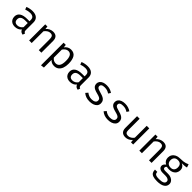

<svg xmlns="http://www.w3.org/2000/svg" viewBox="495 -2464 4549 4549"><g transform="rotate(45 2769.0 -189.5)"><path d="M489.7 -117.9Q489.7 -86.2 500 -71Q510.3 -55.9 533.8 -48.7L512.8 11.8Q434.9 1.5 413.8 -64.1Q385.1 -26.7 341.3 -7.4Q297.4 11.8 244.6 11.8Q191.3 11.8 151.8 -8.7Q112.3 -29.2 91.3 -66.9Q70.3 -104.6 70.3 -154.9Q70.3 -238.5 135.4 -283.1Q200.5 -327.7 323.6 -327.7H403.1V-372.8Q403.1 -429.2 370.3 -454.6Q337.4 -480 274.4 -480Q213.3 -480 133.8 -452.3L111.3 -517.4Q201.5 -551.3 287.7 -551.3Q386.7 -551.3 438.2 -504.9Q489.7 -458.5 489.7 -376.9ZM403.1 -130.3V-269.2H325.1Q239.5 -269.2 201 -240Q162.6 -210.8 162.6 -155.9Q162.6 -53.8 266.7 -53.8Q306.7 -53.8 342.8 -74.1Q379 -94.4 403.1 -130.3Z M718.5 0V-540H791.8L798.5 -465.1Q830.8 -505.6 879.7 -528.5Q928.7 -551.3 976.9 -551.3Q1054.4 -551.3 1091.5 -510.3Q1128.7 -469.2 1128.7 -392.3V0H1042.6V-328.7Q1042.6 -389.2 1036.2 -421Q1029.7 -452.8 1010 -468.2Q990.3 -483.6 950.3 -483.6Q906.7 -483.6 867.9 -456.7Q829.2 -429.7 804.6 -393.3V0Z M1770.8 -270.3Q1770.8 -186.7 1747.7 -123.3Q1724.6 -60 1677.7 -24.1Q1630.8 11.8 1562.6 11.8Q1473.3 11.8 1420 -50.8V206.7L1333.8 217.4V-540H1407.2L1414.4 -464.6Q1444.1 -506.7 1485.4 -529Q1526.7 -551.3 1575.4 -551.3Q1679 -551.3 1724.9 -477.9Q1770.8 -404.6 1770.8 -270.3ZM1420 -395.4V-127.7Q1441.5 -95.9 1473.6 -77.9Q1505.6 -60 1543.6 -60Q1611.3 -60 1644.9 -111.8Q1678.5 -163.6 1678.5 -270.8Q1678.5 -377.4 1648.2 -429.7Q1617.9 -482.1 1554.9 -482.1Q1513.3 -482.1 1479.2 -457.4Q1445.1 -432.8 1420 -395.4Z M2335.9 -117.9Q2335.9 -86.2 2346.2 -71Q2356.4 -55.9 2380 -48.7L2359 11.8Q2281 1.5 2260 -64.1Q2231.3 -26.7 2187.4 -7.4Q2143.6 11.8 2090.8 11.8Q2037.4 11.8 1997.9 -8.7Q1958.5 -29.2 1937.4 -66.9Q1916.4 -104.6 1916.4 -154.9Q1916.4 -238.5 1981.5 -283.1Q2046.7 -327.7 2169.7 -327.7H2249.2V-372.8Q2249.2 -429.2 2216.4 -454.6Q2183.6 -480 2120.5 -480Q2059.5 -480 1980 -452.3L1957.4 -517.4Q2047.7 -551.3 2133.8 -551.3Q2232.8 -551.3 2284.4 -504.9Q2335.9 -458.5 2335.9 -376.9ZM2249.2 -130.3V-269.2H2171.3Q2085.6 -269.2 2047.2 -240Q2008.7 -210.8 2008.7 -155.9Q2008.7 -53.8 2112.8 -53.8Q2152.8 -53.8 2189 -74.1Q2225.1 -94.4 2249.2 -130.3Z M2882.6 -145.1Q2882.6 -171.8 2873.1 -189Q2863.6 -206.2 2835.6 -220.5Q2807.7 -234.9 2751.8 -248.7Q2689.7 -264.1 2650.5 -282.3Q2611.3 -300.5 2589.5 -329.7Q2567.7 -359 2567.7 -404.1Q2567.7 -448.7 2593.3 -482.1Q2619 -515.4 2665.4 -533.3Q2711.8 -551.3 2772.8 -551.3Q2833.8 -551.3 2882.8 -535.1Q2931.8 -519 2968.7 -491.8L2930.8 -433.3Q2896.9 -456.4 2859.7 -469Q2822.6 -481.5 2773.8 -481.5Q2712.8 -481.5 2684.9 -462.8Q2656.9 -444.1 2656.9 -410.8Q2656.9 -386.7 2670 -371.3Q2683.1 -355.9 2712.6 -343.8Q2742.1 -331.8 2800.5 -315.9Q2859 -300 2896.4 -280.5Q2933.8 -261 2954.9 -229.5Q2975.9 -197.9 2975.9 -149.2Q2975.9 -94.4 2944.1 -58.2Q2912.3 -22.1 2860.8 -5.1Q2809.2 11.8 2748.2 11.8Q2621 11.8 2536.9 -61L2586.2 -117.9Q2619 -90.3 2660.5 -74.9Q2702.1 -59.5 2748.2 -59.5Q2810.3 -59.5 2846.4 -82.6Q2882.6 -105.6 2882.6 -145.1Z M3497.9 -145.1Q3497.9 -171.8 3488.5 -189Q3479 -206.2 3451 -220.5Q3423.1 -234.9 3367.2 -248.7Q3305.1 -264.1 3265.9 -282.3Q3226.7 -300.5 3204.9 -329.7Q3183.1 -359 3183.1 -404.1Q3183.1 -448.7 3208.7 -482.1Q3234.4 -515.4 3280.8 -533.3Q3327.2 -551.3 3388.2 -551.3Q3449.2 -551.3 3498.2 -535.1Q3547.2 -519 3584.1 -491.8L3546.2 -433.3Q3512.3 -456.4 3475.1 -469Q3437.9 -481.5 3389.2 -481.5Q3328.2 -481.5 3300.3 -462.8Q3272.3 -444.1 3272.3 -410.8Q3272.3 -386.7 3285.4 -371.3Q3298.5 -355.9 3327.9 -343.8Q3357.4 -331.8 3415.9 -315.9Q3474.4 -300 3511.8 -280.5Q3549.2 -261 3570.3 -229.5Q3591.3 -197.9 3591.3 -149.2Q3591.3 -94.4 3559.5 -58.2Q3527.7 -22.1 3476.2 -5.1Q3424.6 11.8 3363.6 11.8Q3236.4 11.8 3152.3 -61L3201.5 -117.9Q3234.4 -90.3 3275.9 -74.9Q3317.4 -59.5 3363.6 -59.5Q3425.6 -59.5 3461.8 -82.6Q3497.9 -105.6 3497.9 -145.1Z M3881.5 -157.4Q3881.5 -104.6 3903.3 -80.8Q3925.1 -56.9 3972.3 -56.9Q4014.9 -56.9 4055.1 -81.5Q4095.4 -106.2 4118.5 -142.6V-540H4204.6V0H4131.3L4124.1 -72.8Q4092.8 -32.8 4046.4 -10.5Q4000 11.8 3951.3 11.8Q3873.8 11.8 3834.6 -29.5Q3795.4 -70.8 3795.4 -147.2V-540H3881.5Z M4410.8 0V-540H4484.1L4490.8 -465.1Q4523.1 -505.6 4572.1 -528.5Q4621 -551.3 4669.2 -551.3Q4746.7 -551.3 4783.8 -510.3Q4821 -469.2 4821 -392.3V0H4734.9V-328.7Q4734.9 -389.2 4728.5 -421Q4722.1 -452.8 4702.3 -468.2Q4682.6 -483.6 4642.6 -483.6Q4599 -483.6 4560.3 -456.7Q4521.5 -429.7 4496.9 -393.3V0Z M5491.8 -516.4Q5460 -506.7 5423.8 -503.6Q5387.7 -500.5 5333.8 -500.5Q5427.7 -457.4 5427.7 -364.6Q5427.7 -311.3 5403.3 -269.5Q5379 -227.7 5333.1 -204.4Q5287.2 -181 5224.6 -181Q5197.9 -181 5179.7 -183.3Q5161.5 -185.6 5144.1 -191.3Q5131.8 -182.6 5123.8 -168.5Q5115.9 -154.4 5115.9 -139Q5115.9 -117.9 5132.3 -105.9Q5148.7 -93.8 5188.2 -93.8H5285.6Q5339 -93.8 5382.8 -74.6Q5426.7 -55.4 5451.5 -21.8Q5476.4 11.8 5476.4 52.8Q5476.4 132.3 5409.2 174.9Q5342.1 217.4 5218.5 217.4Q5133.3 217.4 5083.3 200Q5033.3 182.6 5011.8 146.9Q4990.3 111.3 4990.3 54.9H5068.2Q5068.2 88.2 5080.8 107.9Q5093.3 127.7 5125.9 137.4Q5158.5 147.2 5217.9 147.2Q5306.2 147.2 5347.7 125.1Q5389.2 103.1 5389.2 58.5Q5389.2 21 5355.4 1Q5321.5 -19 5267.2 -19H5170.8Q5126.2 -19 5095.4 -32.8Q5064.6 -46.7 5049.7 -69.7Q5034.9 -92.8 5034.9 -120.5Q5034.9 -146.7 5050.3 -171.3Q5065.6 -195.9 5094.4 -214.9Q5047.7 -239.5 5025.6 -275.9Q5003.6 -312.3 5003.6 -364.1Q5003.6 -417.9 5031 -460.8Q5058.5 -503.6 5107.4 -527.7Q5156.4 -551.8 5219 -551.8Q5284.1 -551.8 5326.7 -557.2Q5369.2 -562.6 5398.2 -571.8Q5427.2 -581 5465.1 -597.4ZM5091.8 -364.1Q5091.8 -306.7 5124.4 -272.6Q5156.9 -238.5 5221 -238.5Q5277.4 -238.5 5307.9 -271.5Q5338.5 -304.6 5338.5 -364.6Q5338.5 -425.6 5308.2 -457.2Q5277.9 -488.7 5219 -488.7Q5155.9 -488.7 5123.8 -454.9Q5091.8 -421 5091.8 -364.1Z"/></g></svg>

Font: Fira Code Fixed
Style: Regular
Weight: 400
Monospace: yes
Designer: Carrois Corporate, Edenspiekermann AG, Nikita Prokopov
Foundry: Carrois Corporate, Edenspiekermann AG, Nikita Prokopov
Version: Version 5.002